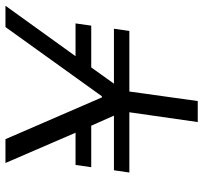

<svg xmlns="http://www.w3.org/2000/svg" viewBox="-40 -686 726 685"><g transform="rotate(-90 322.5 -343.0)"><path d="M645 -686 465 -436H582L574 -380H425L367 -299H563L555 -244H339L305 0H230L265 -244H50L58 -299H253L217 -380H69L77 -436H192L84 -686H169L318 -342H322L569 -686Z"/></g></svg>

Font: Chivo Light Italic
Style: Regular
Weight: 300
Italic angle: -8.05°
Designer: Hector Gatti
Foundry: Omnibus-Type
Version: Version 1.007